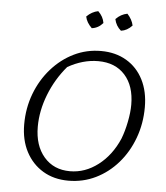

<svg xmlns="http://www.w3.org/2000/svg" viewBox="-58 -904 834 964"><g transform="rotate(5 359.0 -422.5)"><path d="M322 8Q249 8 194 -25Q139 -58 108 -117Q77 -176 77 -255Q77 -337 104.5 -409.5Q132 -482 181 -537.5Q230 -593 293.5 -624Q357 -655 430 -655Q503 -655 558 -622.5Q613 -590 643 -531Q673 -472 673 -393Q673 -310 646 -237Q619 -164 571 -109Q523 -54 459.5 -23Q396 8 322 8ZM326 -40Q402 -40 467.5 -90Q533 -140 570 -226Q585 -265 594.5 -313Q604 -361 604 -399Q604 -494 555 -548.5Q506 -603 420 -603Q343 -603 267 -560Q210 -493 178 -411Q146 -329 146 -249Q146 -154 195 -97Q244 -40 326 -40ZM398 -853Q424 -828 429 -796Q406 -769 373 -765Q346 -791 340 -821Q366 -847 398 -853ZM545 -853Q557 -840 565 -825.5Q573 -811 576 -796Q551 -769 520 -765Q494 -787 487 -821Q512 -847 545 -853Z"/></g></svg>

Font: Piazzolla Light
Style: Italic
Weight: 300
Italic angle: -11.3°
Designer: Juan Pablo del Peral
Foundry: Huerta Tipografica
Version: Version 1.330